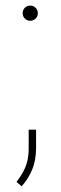

<svg xmlns="http://www.w3.org/2000/svg" viewBox="-20 -541 218 686"><path d="M87.9 -466.8Q76.7 -466.8 68.8 -474.6Q61 -482.4 61 -493.7Q61 -505.4 68.8 -513.2Q76.7 -521 87.9 -521Q99.1 -521 107.2 -513.2Q115.2 -505.4 115.2 -493.7Q115.2 -482.4 107.2 -474.6Q99.1 -466.8 87.9 -466.8ZM108.9 -13.2Q108.9 31.7 94.5 65.9Q80.1 100.1 57.1 124.5L39.1 108.9Q53.7 89.8 63.5 71.5Q73.2 53.2 77.9 33Q82.5 12.7 82.5 -12.2V-77.6H108.9Z"/></svg>

Font: Heebo Thin
Style: Regular
Weight: 250
Designer: Oded Ezer
Foundry: Ezer Type House
Version: Version 3.100